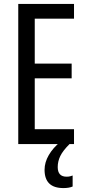

<svg xmlns="http://www.w3.org/2000/svg" viewBox="-20 -734 442 978"><path d="M357 0H73V-714H357V-639H157V-410H345V-335H157V-76H357ZM274 117Q274 166 319 166Q330 166 337.5 164Q345 162 350 160V216Q332 224 303 224Q207 224 207 131Q207 93 228.5 56Q250 19 288 -12L334 0Q300 34 287 61Q274 88 274 117Z"/></svg>

Font: Noto Sans Thai ExtCond
Style: Regular
Weight: 400
Width: 2
Designer: Monotype Design Team
Foundry: Monotype Imaging Inc.
Version: Version 2.002; ttfautohint (v1.8.4.7-5d5b)